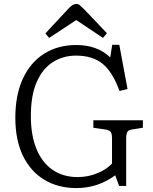

<svg xmlns="http://www.w3.org/2000/svg" viewBox="-20 -943 779 977"><path d="M369 14Q275 14 205 -28.5Q135 -71 96.5 -151Q58 -231 58 -343Q58 -460 96.5 -543Q135 -626 205 -670Q275 -714 368 -714Q475 -714 541 -651L551 -715H587L629 -490L588 -480Q553 -577 502 -618.5Q451 -660 367 -660Q301 -660 249 -627Q197 -594 167 -526Q137 -458 137 -352Q137 -256 165 -186.5Q193 -117 246.5 -79.5Q300 -42 375 -42Q429 -42 476.5 -62Q524 -82 550 -111V-239Q550 -263 543 -272Q536 -281 516 -284L455 -293V-331H707V-293L651 -284Q633 -281 627.5 -271Q622 -261 622 -235V3H586L566 -51Q523 -19 473.5 -2.5Q424 14 369 14ZM230 -750 211 -773 331 -902Q351 -923 368 -923Q378 -923 385.5 -917Q393 -911 408 -896L524 -774L504 -750L368 -841Z"/></svg>

Font: Literata 12pt Light
Style: Regular
Weight: 300
Designer: Latin by Veronika Burian and Jose Scaglione. Greek by Irene Vlachou. Cyrillic by Vera Evstafieva.
Foundry: TypeTogether
Version: Version 3.002